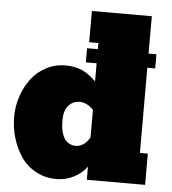

<svg xmlns="http://www.w3.org/2000/svg" viewBox="-56 -852 815 912"><g transform="rotate(5 352.0 -396.0)"><path d="M668.9 0H391.1V-62.5Q366.2 -29.3 328.6 -10.3Q291 8.8 247.1 9.3Q191.9 9.3 147.5 -15.4Q103 -40 76.2 -80.3Q49.3 -120.6 35.2 -168.9Q21 -217.3 21 -268.6Q21 -317.4 36.4 -364.3Q51.8 -411.1 79.6 -448.7Q107.4 -486.3 150.1 -509.3Q192.9 -532.2 243.2 -532.2Q288.1 -532.2 322 -517.3Q356 -502.4 389.2 -468.8V-555.2H337.9V-622.6H389.2V-651.9H345.2V-800.8H630.9V-622.6H668.5V-555.2H630.9L631.3 -148.9H668.9ZM391.1 -332.5 383.8 -340.8Q376 -349.1 359.4 -357.4Q342.8 -365.7 325.2 -365.7Q293 -365.7 272 -341.6Q251 -317.4 251 -272.5Q251 -257.3 252.2 -243.4Q253.4 -229.5 258.1 -212.6Q262.7 -195.8 270.5 -184.1Q278.3 -172.4 292.2 -164.1Q306.2 -155.8 325.2 -155.8Q337.4 -155.8 348.9 -160.9Q360.4 -166 367.2 -172.1Q374 -178.2 380.4 -186.3Q386.7 -194.3 388.4 -197.5Q390.1 -200.7 391.1 -202.6Z"/></g></svg>

Font: Bevan
Style: Regular
Weight: 400
Foundry: vernon adams
Version: Version 1.000